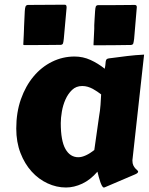

<svg xmlns="http://www.w3.org/2000/svg" viewBox="-20 -791 649 836"><path d="M557.1 -98.1Q556.6 -96.2 556.6 -94.5Q556.6 -92.8 556.6 -91.3Q556.6 -79.1 560.5 -71Q564.5 -63 569.1 -57.9Q573.7 -52.7 577.6 -49.6Q581.5 -46.4 581.5 -43.9Q581.5 -37.1 566.9 -31.2L435.5 24.9Q435.1 25.4 432.1 25.4Q428.2 25.4 424.3 18.6Q420.4 11.7 416.7 1.2Q413.1 -9.3 409.9 -21.2Q406.7 -33.2 404.3 -43.5Q373.5 -7.8 337.9 8.8Q302.2 25.4 267.1 25.4Q226.1 25.4 187 7.3Q147.9 -10.7 117.7 -44.2Q87.4 -77.6 69.1 -125Q50.8 -172.4 50.8 -231.4Q50.8 -301.3 71 -358.9Q91.3 -416.5 126 -458Q160.6 -499.5 206.8 -522.2Q252.9 -544.9 304.7 -544.9Q341.3 -544.9 374 -530Q406.7 -515.1 436 -491.7Q439 -506.3 439.5 -515.1Q439.9 -523.9 441.7 -528.8Q443.4 -533.7 448.2 -535.4Q453.1 -537.1 464.4 -538.1Q499.5 -543 534.4 -547.1Q569.3 -551.3 607.4 -553.2ZM411.1 -282.2Q416 -310.1 417.7 -334.7Q419.4 -359.4 420.4 -379.9Q412.6 -385.7 403.6 -392.1Q394.5 -398.4 384 -404.1Q373.5 -409.7 362.1 -413.1Q350.6 -416.5 337.9 -416.5Q311.5 -416.5 293.7 -399.4Q275.9 -382.3 264.9 -357.4Q253.9 -332.5 249.3 -304.7Q244.6 -276.9 244.6 -255.4Q244.6 -178.2 264.9 -142.3Q285.2 -106.4 321.3 -106.4Q335.9 -106.4 354 -114.7Q372.1 -123 390.6 -137.7ZM81.5 -599.6Q83 -627.4 83.5 -639.9Q84 -652.3 84.2 -657.7Q84.5 -663.1 84.5 -665Q84.5 -667 84.7 -673.8Q85 -680.7 85.7 -695.8Q86.4 -710.9 87.9 -742.7Q88.9 -757.3 91.3 -762.9Q93.8 -768.6 101.1 -769.5Q139.2 -769.5 181.9 -770Q224.6 -770.5 261.2 -770.5Q266.1 -770.5 268.1 -767.8Q270 -765.1 270 -757.8L257.8 -622.1Q256.3 -607.9 254.4 -602.3Q252.4 -596.7 245.1 -595.7Q208 -595.2 168.7 -595Q129.4 -594.7 86.4 -594.7Q84 -594.7 82.8 -595.2Q81.5 -595.7 81.5 -598.1ZM387.2 -598.6Q388.7 -629.4 389.4 -644.3Q390.1 -659.2 390.4 -665.5Q390.6 -671.9 390.4 -673.8Q390.1 -675.8 390.4 -681.4Q390.6 -687 391.4 -700.2Q392.1 -713.4 394 -742.2Q395 -756.3 397 -762Q398.9 -767.6 406.2 -768.6Q444.8 -768.6 487.3 -768.8Q529.8 -769 566.4 -769.5Q570.3 -769.5 573 -767.6Q575.7 -765.6 575.7 -759.8L564 -621.6Q562 -606.9 560.3 -601.6Q558.6 -596.2 550.3 -595.2Q512.7 -594.7 472.9 -594.2Q433.1 -593.8 389.6 -593.8Q388.2 -593.8 387.7 -594Q387.2 -594.2 387.2 -596.7Z"/></svg>

Font: Carter One
Style: Regular
Weight: 400
Designer: vernon adams
Foundry: vernon adams
Version: Version 1.000